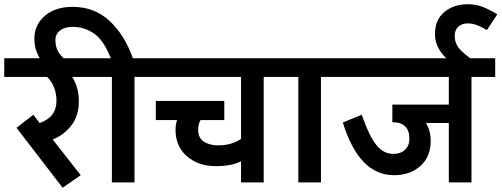

<svg xmlns="http://www.w3.org/2000/svg" viewBox="-50 -856 2354 901"><path d="M288.8 -495Q320 -446.2 320 -380Q320 -312.5 285 -267.5Q250 -222.5 197.5 -201.2L328.8 -33.8L243.8 25L27.5 -256.2L106.2 -317.5L136.2 -278.8Q215 -306.2 215 -382.5Q215 -451.2 171.2 -495H-30V-582.5H423.8V-495Z M581.2 -495V0H475V-495H363.8V-582.5H470Q437.5 -666.2 391.9 -698.1Q346.2 -730 291.2 -730Q253.8 -730 231.9 -713.1Q210 -696.2 210 -667.5Q210 -626.2 235 -596.9Q260 -567.5 290 -548.8H162.5Q162.5 -546.2 148.1 -565Q133.8 -583.8 122.5 -611.9Q111.2 -640 111.2 -675Q111.2 -738.8 160 -781.2Q208.8 -823.8 291.2 -823.8Q392.5 -823.8 463.1 -758.8Q533.8 -693.8 573.8 -582.5H683.8V-495Z M1187.5 -495V0H1081.2V-98.8Q1033.8 -76.2 963.8 -76.2Q881.2 -76.2 827.5 -122.5Q773.8 -168.8 773.8 -246.2Q773.8 -273.8 781.2 -292.5H681.2V-382.5H1002.5V-292.5H891.2Q880 -275 880 -246.2Q880 -208.8 906.9 -191.2Q933.8 -173.8 973.8 -173.8Q1035 -173.8 1081.2 -203.8V-495H623.8V-582.5H1298.8V-495Z M1456.2 -495V0H1350V-495H1238.8V-582.5H1565V-495Z M2162.5 -495V0H2056.2V-278.8H1948.8Q1971.2 -242.5 1971.2 -195Q1971.2 -120 1922.5 -76.9Q1873.8 -33.8 1798.8 -33.8Q1635 -33.8 1558.8 -281.2L1647.5 -317.5Q1681.2 -220 1715 -176.9Q1748.8 -133.8 1796.2 -133.8Q1830 -133.8 1850.6 -153.1Q1871.2 -172.5 1871.2 -205Q1871.2 -282.5 1791.2 -282.5V-365H2056.2V-495H1505V-582.5H2273.8V-495Z M1991.2 -696.2Q1991.2 -763.8 2035.6 -800Q2080 -836.2 2145 -836.2Q2185 -836.2 2218.1 -822.5Q2251.2 -808.8 2283.8 -788.8L2235 -715Q2230 -717.5 2214.4 -726.2Q2198.8 -735 2181.2 -740.6Q2163.8 -746.2 2145 -746.2Q2117.5 -746.2 2100.6 -730.6Q2083.8 -715 2083.8 -687.5Q2083.8 -647.5 2114.4 -618.1Q2145 -588.8 2175 -570Q2205 -551.2 2212.5 -546.2H2097.5Q2050 -570 2020.6 -609.4Q1991.2 -648.8 1991.2 -696.2Z"/></svg>

Font: Cambay
Style: Bold
Weight: 700
Designer: Pooja Saxena
Foundry: Pooja Saxena
Version: Version 1.096;PS 001.096;hotconv 1.0.70;makeotf.lib2.5.58329